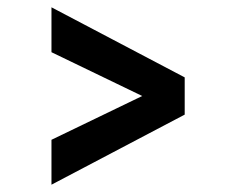

<svg xmlns="http://www.w3.org/2000/svg" viewBox="-20 -613 630 526"><path d="M121 -107V-230L438 -383V-317L121 -470V-593L486 -401V-299Z"/></svg>

Font: Host Grotesk Light SemiBold
Style: Regular
Weight: 600
Version: Version 1.003